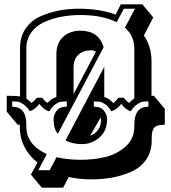

<svg xmlns="http://www.w3.org/2000/svg" viewBox="-20 -752 785 882"><path d="M444 -200Q444 -204 442 -212L394 -128Q444 -149 444 -200ZM500 -279Q510 -285 524 -303H549Q562 -285 574 -279Q584 -292 597 -299V-529Q597 -587 554 -625L600 -712H549L516 -650Q450 -683 349 -683Q255 -683 182 -650Q145 -633 123 -602Q101 -571 101 -529V-299Q115 -290 124 -279Q136 -286 149 -303H174Q187 -285 198 -279Q216 -300 239 -306V-503Q239 -554 270 -582.5Q301 -611 349 -611Q434 -611 456 -535L246 -138Q226 -158 226 -205Q226 -224 240 -243Q254 -262 287 -262V-286Q269 -286 259 -284.5Q249 -283 234 -272.5Q219 -262 207 -241Q181 -246 161 -275Q141 -249 117 -241Q104 -262 88.5 -272.5Q73 -283 63.5 -284.5Q54 -286 36 -286V-262Q101 -262 101 -179V-169Q101 -88 195 -44L156 30H208L240 -30Q291 -18 351.5 -18Q412 -18 465 -31Q518 -44 557.5 -79.5Q597 -115 597 -169V-179Q597 -262 662 -262V-286Q644 -286 634.5 -284.5Q625 -283 609.5 -272.5Q594 -262 581 -241Q559 -246 537 -275Q519 -249 491 -241Q479 -262 464 -272.5Q449 -283 439 -284.5Q429 -286 411 -286V-262Q444 -262 458 -243Q472 -224 472 -205Q472 -151 437 -120.5Q402 -90 357 -90Q312 -90 281 -107L459 -445V-306Q482 -300 500 -279ZM296 61 270 110H172L122 50L152 -5Q71 -72 71 -168V-179H61L11 -239V-312Q55 -312 72 -309V-531Q72 -583 97.5 -620.5Q123 -658 166 -677Q245 -712 341.5 -712Q438 -712 511 -685L535 -732H634L684 -672L641 -589Q676 -537 676 -471V-312H687L737 -252V-179Q699 -179 688 -165Q677 -151 677 -121V-108Q677 -56 651.5 -19Q626 18 582.5 37Q539 56 494 64Q449 72 397.5 72Q346 72 296 61ZM399 -521Q362 -521 340 -500.5Q318 -480 318 -442V-320L421 -515Q410 -521 399 -521Z"/></svg>

Font: Ewert
Style: Regular
Weight: 400
Designer: Johan Kallas, Mihkel Virkus
Foundry: Johan Kallas, Mihkel Virkus
Version: Version 1.001